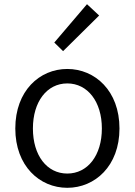

<svg xmlns="http://www.w3.org/2000/svg" viewBox="-20 -883 642 916"><path d="M301 13C433 13 550 -91 550 -270C550 -450 433 -554 301 -554C169 -554 53 -450 53 -270C53 -91 169 13 301 13ZM301 -55C204 -55 137 -141 137 -270C137 -398 204 -485 301 -485C398 -485 466 -398 466 -270C466 -141 398 -55 301 -55ZM281 -639 453 -809 395 -863 239 -680Z"/></svg>

Font: Source Han Sans JP Normal
Style: Regular
Weight: 350
Designer: Ryoko NISHIZUKA 西塚涼子 (kana, bopomofo & ideographs); Paul D. Hunt (Latin, Greek & Cyrillic); Sandoll Communications 산돌커뮤니
Foundry: Adobe
Version: Version 2.002;hotconv 1.0.116;makeotfexe 2.5.65601